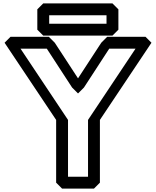

<svg xmlns="http://www.w3.org/2000/svg" viewBox="-20 -1077 920 1132"><path d="M270 -987H608V-937H270ZM235 -1057 200 -1022V-902L235 -867H643L678 -902V-1022L643 -1057ZM101 -790H256L405 -561L440 -526L475 -561L624 -790H779L499 -370V-35H381V-370ZM42 -860 7 -825 311 -370V0L346 35H534L569 0V-370L873 -825L838 -860H612L577 -825L440 -615L303 -825L268 -860Z"/></svg>

Font: Hussar Press
Style: Bold
Weight: 700
Foundry: Cannot Into Space Fonts
Version: Version 1.43